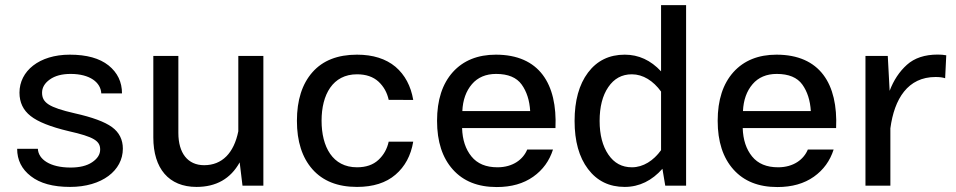

<svg xmlns="http://www.w3.org/2000/svg" viewBox="-20 -735 3785 760"><path d="M256.3 -518.6C134.8 -518.6 57.1 -453.6 57.1 -368.2C57.1 -329.6 71.8 -298.8 101.1 -275.9C129.9 -252.9 180.2 -232.9 252 -215.8C351.6 -193.4 376.5 -177.2 376.5 -143.1C376.5 -123.5 365.7 -106.9 344.7 -92.8C323.7 -78.6 294.9 -71.8 259.3 -71.8C177.7 -71.8 131.8 -104.5 129.9 -146H47.9C47.9 -101.6 65.9 -65.4 102.1 -37.6C138.2 -9.3 189.9 4.9 257.3 4.9C383.8 4.9 466.3 -60.1 466.3 -146.5C466.3 -182.1 452.1 -210.9 423.3 -231.9C394.5 -252.9 345.2 -271 275.4 -286.6C173.3 -310.1 146.5 -328.6 146.5 -368.2C146.5 -388.2 156.7 -405.8 177.2 -420.4C197.8 -435.1 225.1 -442.4 259.8 -442.4C335.9 -442.4 378.9 -408.7 380.9 -365.2H462.9C462.9 -410.6 445.3 -447.3 409.7 -476.1C374 -504.4 323.2 -518.6 256.3 -518.6Z M586.9 -190.9C586.9 -67.9 648.4 4.9 757.8 4.9C835.4 4.9 892.6 -27.3 928.7 -92.3L939.9 0H1022.5V-513.7H923.3V-215.3C905.8 -128.9 858.9 -81.1 788.1 -81.1C723.1 -81.1 686 -128.9 686 -209V-513.7H586.9Z M1393.1 -518.6C1316.4 -518.6 1257.8 -495.6 1216.8 -449.2C1175.8 -402.8 1155.3 -338.4 1155.3 -256.8C1155.3 -175.3 1175.8 -111.3 1216.8 -64.9C1257.8 -18.6 1316.4 4.9 1393.1 4.9C1457 4.9 1507.8 -11.2 1545.4 -43.5C1583 -75.7 1606.4 -119.1 1615.7 -174.3H1518.6C1512.2 -145.5 1499 -121.6 1478 -102.1C1457 -82.5 1428.7 -72.8 1393.1 -72.8C1296.4 -72.8 1252.9 -153.8 1252.9 -257.3C1252.9 -360.4 1296.9 -440.9 1393.1 -440.9C1428.7 -440.9 1457 -431.2 1478 -412.1C1499 -392.6 1512.2 -368.7 1518.6 -339.8L1615.7 -339.4C1606.4 -394.5 1583 -438.5 1545.4 -470.7C1507.3 -502.4 1456.5 -518.6 1393.1 -518.6Z M2178.7 -228C2186.5 -403.3 2114.3 -518.6 1942.9 -518.6C1871.1 -518.6 1814 -495.6 1772.5 -449.7C1731 -403.3 1710 -339.4 1710 -256.8C1710 -174.3 1731 -110.4 1772.5 -64C1814 -17.6 1871.6 5.4 1946.3 5.4C2004.4 5.4 2052.2 -8.3 2090.8 -35.6C2128.9 -62.5 2154.8 -98.6 2168.9 -143.1H2066.9C2050.8 -104 2010.3 -72.8 1949.2 -72.8C1903.8 -72.8 1869.6 -86.9 1846.2 -115.7C1822.8 -144.5 1810.5 -181.6 1809.1 -228ZM1810.1 -295.4C1812 -338.9 1824.7 -374.5 1848.1 -401.9C1871.1 -428.7 1903.3 -442.4 1943.8 -442.4C1991.2 -442.4 2024.9 -428.2 2044.9 -400.4C2064.9 -372.6 2076.2 -337.4 2078.6 -295.4Z M2254.4 -256.3C2254.4 -176.3 2272 -112.8 2307.6 -65.9C2343.3 -18.6 2391.6 4.9 2452.6 4.9C2511.2 4.9 2561 -20.5 2602.1 -66.9L2613.3 0H2695.8V-714.8H2596.7V-452.6C2555.7 -496.6 2507.8 -518.6 2453.1 -518.6C2391.6 -518.6 2343.3 -495.1 2307.6 -447.8C2272 -400.4 2254.4 -336.4 2254.4 -256.3ZM2353.5 -256.3C2353.5 -311.5 2364.7 -356.4 2387.7 -390.1C2410.6 -423.8 2441.4 -440.9 2481 -440.9C2525.4 -440.9 2565.9 -415 2596.7 -372.6V-140.6C2566.9 -99.1 2525.9 -72.8 2481.4 -72.8C2441.9 -72.8 2411.1 -89.4 2388.2 -123C2365.2 -156.7 2353.5 -201.2 2353.5 -256.3Z M3289.6 -228C3297.4 -403.3 3225.1 -518.6 3053.7 -518.6C2981.9 -518.6 2924.8 -495.6 2883.3 -449.7C2841.8 -403.3 2820.8 -339.4 2820.8 -256.8C2820.8 -174.3 2841.8 -110.4 2883.3 -64C2924.8 -17.6 2982.4 5.4 3057.1 5.4C3115.2 5.4 3163.1 -8.3 3201.7 -35.6C3239.7 -62.5 3265.6 -98.6 3279.8 -143.1H3177.7C3161.6 -104 3121.1 -72.8 3060.1 -72.8C3014.6 -72.8 2980.5 -86.9 2957 -115.7C2933.6 -144.5 2921.4 -181.6 2919.9 -228ZM2920.9 -295.4C2922.9 -338.9 2935.5 -374.5 2959 -401.9C2981.9 -428.7 3014.2 -442.4 3054.7 -442.4C3102.1 -442.4 3135.7 -428.2 3155.8 -400.4C3175.8 -372.6 3187 -337.4 3189.5 -295.4Z M3405.8 0H3504.4V-227.1C3520 -344.2 3573.7 -430.2 3683.1 -430.2C3698.7 -430.2 3711.4 -428.7 3721.2 -425.3L3725.6 -516.1C3715.3 -518.1 3704.1 -519 3691.9 -519C3640.6 -519 3599.6 -505.4 3569.8 -478.5C3540 -451.7 3517.1 -417 3501.5 -375.5L3494.1 -513.7H3405.8Z"/></svg>

Font: Estedad Medium
Style: Regular
Weight: 500
Designer: Amin Abedi
Version: Version 7.3